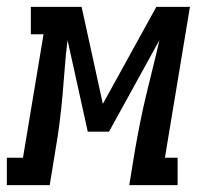

<svg xmlns="http://www.w3.org/2000/svg" viewBox="-67 -540 587 560"><path d="M-47 0V-80H0L60 -440H23V-520H171L233 -237L389 -520H487L414 -80H451V0H310L327 -104Q334 -144 342 -184Q350 -224 359.5 -263.5Q369 -303 379 -343Q389 -383 398 -423L251 -156H189L130 -423Q125 -383 122 -343Q119 -303 115.5 -263.5Q112 -224 107 -184Q102 -144 95 -104L78 0Z"/></svg>

Font: Iosevka Curly Slab Medium
Style: Italic
Weight: 500
Italic angle: -9°
Monospace: yes
Designer: Belleve Invis
Foundry: Belleve Invis
Version: Version 22.1.2; ttfautohint (v1.8.4)